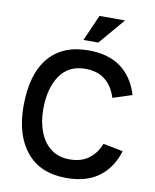

<svg xmlns="http://www.w3.org/2000/svg" viewBox="-98 -983 861 1067"><g transform="rotate(10 332.5 -449.5)"><path d="M376 -909H520L395 -762H311ZM521 -213 633 -191Q604 -95 533.5 -42.5Q463 10 350 10Q203 10 125 -84.5Q47 -179 47 -343Q47 -522 125 -616Q203 -710 350 -710Q462 -710 532.5 -658.5Q603 -607 633 -508L525 -473Q506 -536 462.5 -571Q419 -606 350 -606Q256 -606 207 -534.5Q158 -463 158 -343Q158 -273 180 -216.5Q202 -160 244.5 -127.5Q287 -95 350 -95Q415 -95 457.5 -126.5Q500 -158 521 -213Z"/></g></svg>

Font: Haskoy SemiBold
Style: Regular
Weight: 600
Designer: Ertekin Erdin
Foundry: Ertekin Erdin
Version: Version 1.500; ttfautohint (v1.8.3)